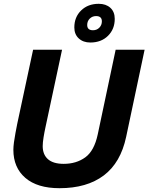

<svg xmlns="http://www.w3.org/2000/svg" viewBox="-20 -972 779 1008"><path d="M292.4 16Q176 16 113.1 -38.1Q50.2 -92.2 50.2 -185.6Q50.2 -201.6 53.2 -224.6Q56.2 -247.6 61.1 -273.2Q66 -298.8 70.4 -321.6L153.8 -711H305.8L219.6 -308Q213.2 -278.8 208.7 -251.2Q204.2 -223.6 204.2 -204.8Q204.2 -160.6 231.8 -136.2Q259.4 -111.8 314.4 -111.8Q380.6 -111.8 427.7 -145.9Q474.8 -180 493.2 -266.8L587.2 -711H739.2L642.4 -254Q613.6 -117.8 524.8 -50.9Q436 16 292.4 16ZM454.2 -748.8Q417 -748.8 393.6 -770.2Q370.2 -791.6 370.2 -828Q370.2 -882.2 405.9 -917.1Q441.6 -952 498.4 -952Q536.2 -952 559.3 -931.1Q582.4 -910.2 582.4 -872.8Q582.4 -819 546.9 -783.9Q511.4 -748.8 454.2 -748.8ZM468.2 -813.2Q488.2 -813.2 501.5 -826.7Q514.8 -840.2 514.8 -860Q514.8 -887.6 484.4 -887.6Q464.8 -887.6 451.3 -874.4Q437.8 -861.2 437.8 -840.8Q437.8 -813.2 468.2 -813.2Z"/></svg>

Font: Geist
Style: Italic
Weight: 400
Italic angle: -12°
Designer: Basement.studio, Andrés Briganti, Mateo Zaragoza
Foundry: Basement.studio, Vercel, Andrés Briganti, Guido Ferreyra, Mateo Zaragoza
Version: Version 1.500